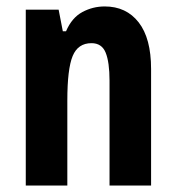

<svg xmlns="http://www.w3.org/2000/svg" viewBox="-20 -576 548 596"><path d="M305 -556Q372 -556 410.5 -506.5Q449 -457 449 -362V0H320V-325Q320 -383 308 -412.5Q296 -442 264 -442Q222 -442 205.5 -402Q189 -362 189 -264V0H60V-546H162L175 -479H185Q203 -521 235.5 -538.5Q268 -556 305 -556Z"/></svg>

Font: Noto Sans Gujarati UI ExtraCondensed
Style: Bold
Weight: 700
Width: 2
Designer: Jelle Bosma - Monotype Design Team, Universal Thirst
Foundry: Monotype Imaging Inc.
Version: Version 2.106; ttfautohint (v1.8.4.7-5d5b)